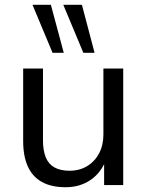

<svg xmlns="http://www.w3.org/2000/svg" viewBox="-20 -775 615 804"><path d="M255 9Q195 9 155.5 -13Q116 -35 96.5 -78Q77 -121 77 -185V-488H160V-187Q160 -145 171.5 -116.5Q183 -88 208 -74Q233 -60 271 -60Q313 -60 345 -79.5Q377 -99 395 -133Q413 -167 413 -212V-488H496V0H416V-111H426Q405 -53 360 -22Q315 9 255 9ZM329 -554 245 -755H323L376 -554ZM200 -554 116 -755H193L247 -554Z"/></svg>

Font: Nunito Sans 11pt
Style: Regular
Weight: 400
Version: Version 3.101;gftools[0.9.27]